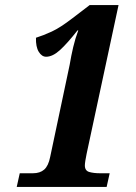

<svg xmlns="http://www.w3.org/2000/svg" viewBox="-20 -738 536 758"><path d="M46 0 58 -54H110Q138 -54 154.5 -68.5Q171 -83 178 -118L255 -482Q261 -518 269 -552Q277 -586 289 -618H286Q246 -567 217 -540.5Q188 -514 162 -514Q145 -514 133 -533.5Q121 -553 122 -589Q151 -598 184.5 -613.5Q218 -629 266 -666L334 -718H448L322 -131Q319 -117 317 -104Q315 -91 315 -85Q315 -64 332.5 -59Q350 -54 375 -54H413L401 0Z"/></svg>

Font: Noto Serif ExtraCondensed ExtraBold
Style: Italic
Weight: 800
Width: 2
Italic angle: -12°
Designer: Monotype Design Team
Foundry: Monotype Imaging Inc.
Version: Version 2.013